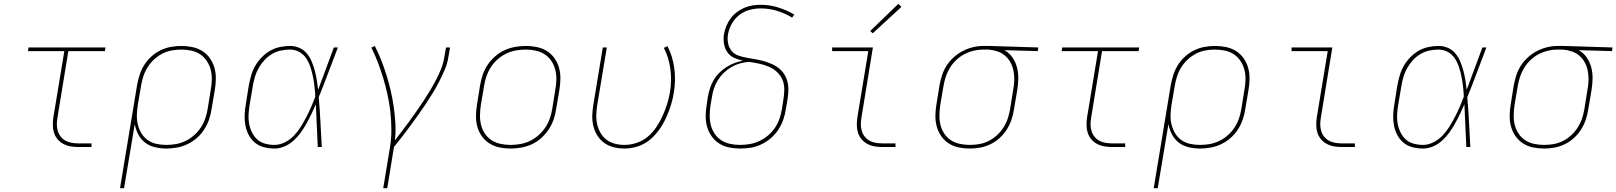

<svg xmlns="http://www.w3.org/2000/svg" viewBox="-20 -768 8444 1003"><path d="M389 0Q368 0 348 -3.5Q328 -7 310.5 -16.5Q293 -26 280.5 -41Q268 -56 262 -75Q256 -94 256 -114.5Q256 -135 259 -156L316 -501H126L129 -520H531L528 -501H337L280 -153Q277 -135 277 -117.5Q277 -100 282 -83.5Q287 -67 297.5 -54Q308 -41 322.5 -33Q337 -25 354.5 -22Q372 -19 389 -19H458V0Z M607 215 696 -323Q701 -350 709.5 -377Q718 -404 733.5 -428.5Q749 -453 771 -473Q793 -493 819 -505.5Q845 -518 872.5 -523Q900 -528 927 -528Q957 -528 985.5 -522Q1014 -516 1037.5 -501Q1061 -486 1077 -463Q1093 -440 1100.5 -413Q1108 -386 1107.5 -356Q1107 -326 1102 -297L1085 -197Q1081 -169 1071.5 -142Q1062 -115 1046 -90.5Q1030 -66 1007.5 -46.5Q985 -27 958.5 -14.5Q932 -2 904 3Q876 8 849 8Q819 8 789.5 1Q760 -6 738 -23Q716 -40 702.5 -65.5Q689 -91 684 -120L628 215ZM849 -11Q874 -11 899.5 -15.5Q925 -20 949 -31.5Q973 -43 994 -61.5Q1015 -80 1029.5 -102.5Q1044 -125 1052.5 -150Q1061 -175 1065 -200L1081 -300Q1086 -326 1086.5 -353Q1087 -380 1080.5 -404.5Q1074 -429 1060 -450Q1046 -471 1025.5 -484.5Q1005 -498 979.5 -503.5Q954 -509 927 -509Q902 -509 877 -504.5Q852 -500 828.5 -488Q805 -476 785 -457.5Q765 -439 751 -416.5Q737 -394 729 -369.5Q721 -345 717 -320L700 -221Q696 -195 695 -168.5Q694 -142 700 -117.5Q706 -93 719 -71.5Q732 -50 752 -36Q772 -22 797 -16.5Q822 -11 849 -11Z M1414 8Q1386 8 1359 1Q1332 -6 1312 -22.5Q1292 -39 1279.5 -62.5Q1267 -86 1262 -112.5Q1257 -139 1258 -167Q1259 -195 1264 -223L1280 -323Q1285 -349 1292.5 -375Q1300 -401 1314 -425Q1328 -449 1348 -469.5Q1368 -490 1392 -503.5Q1416 -517 1442.5 -522.5Q1469 -528 1495 -528Q1522 -528 1545 -517.5Q1568 -507 1583.5 -488Q1599 -469 1608.5 -446Q1618 -423 1624.5 -399Q1631 -375 1635 -349.5Q1639 -324 1642 -299Q1663 -354 1683 -409.5Q1703 -465 1724 -520H1745Q1720 -455 1695.5 -389.5Q1671 -324 1645 -260Q1651 -195 1654 -130Q1657 -65 1661 0H1640Q1637 -56 1635 -111.5Q1633 -167 1630 -223Q1619 -198 1607 -173Q1595 -148 1581.5 -123.5Q1568 -99 1551.5 -76Q1535 -53 1513.5 -33.5Q1492 -14 1466 -3Q1440 8 1414 8ZM1414 -11Q1441 -11 1468 -24.5Q1495 -38 1515.5 -59.5Q1536 -81 1551.5 -106Q1567 -131 1580.5 -157Q1594 -183 1605.5 -209.5Q1617 -236 1627 -263Q1626 -289 1623 -315Q1620 -341 1615 -366.5Q1610 -392 1602 -416.5Q1594 -441 1580.5 -462Q1567 -483 1544.5 -496Q1522 -509 1495 -509Q1472 -509 1447.5 -504Q1423 -499 1401 -486Q1379 -473 1361.5 -454Q1344 -435 1331.5 -413Q1319 -391 1312 -367.5Q1305 -344 1301 -320L1284 -220Q1280 -195 1278.5 -170Q1277 -145 1281.5 -121Q1286 -97 1296.5 -76Q1307 -55 1324 -39.5Q1341 -24 1365 -17.5Q1389 -11 1414 -11Z M1982 215 2018 -3Q2025 -49 2024.5 -95Q2024 -141 2019 -185.5Q2014 -230 2004.5 -273Q1995 -316 1982.5 -358Q1970 -400 1954.5 -440.5Q1939 -481 1920 -519L1938 -528Q1957 -491 1972 -452.5Q1987 -414 1999.5 -374Q2012 -334 2021.5 -292.5Q2031 -251 2037 -208.5Q2043 -166 2045.5 -123Q2048 -80 2043 -35Q2063 -61 2082.5 -86.5Q2102 -112 2121 -138Q2140 -164 2158 -190Q2176 -216 2193.5 -242.5Q2211 -269 2227.5 -296.5Q2244 -324 2258.5 -352Q2273 -380 2284.5 -409Q2296 -438 2301 -468L2310 -520H2331L2322 -468Q2317 -436 2303.5 -404.5Q2290 -373 2274.5 -342.5Q2259 -312 2241 -282.5Q2223 -253 2203.5 -224Q2184 -195 2164 -166.5Q2144 -138 2123 -110Q2102 -82 2081 -54.5Q2060 -27 2038 0L2003 215Z M2647 8Q2617 8 2588.5 2Q2560 -4 2536.5 -19Q2513 -34 2497 -56.5Q2481 -79 2473.5 -106.5Q2466 -134 2466.5 -163.5Q2467 -193 2472 -223L2488 -323Q2493 -351 2502 -378Q2511 -405 2527.5 -429.5Q2544 -454 2567 -474Q2590 -494 2616.5 -506Q2643 -518 2671 -523Q2699 -528 2727 -528Q2756 -528 2785 -522Q2814 -516 2837.5 -501Q2861 -486 2877 -463.5Q2893 -441 2900.5 -413.5Q2908 -386 2907.5 -356.5Q2907 -327 2902 -297L2885 -197Q2881 -169 2871.5 -142Q2862 -115 2845.5 -90.5Q2829 -66 2806.5 -46Q2784 -26 2757.5 -14Q2731 -2 2702.5 3Q2674 8 2647 8ZM2647 -11Q2672 -11 2698 -15.5Q2724 -20 2748 -31.5Q2772 -43 2793 -61.5Q2814 -80 2829 -102.5Q2844 -125 2852.5 -150Q2861 -175 2865 -200L2881 -300Q2886 -327 2886.5 -353.5Q2887 -380 2880.5 -404.5Q2874 -429 2860 -450Q2846 -471 2825 -484.5Q2804 -498 2778.5 -503.5Q2753 -509 2726 -509Q2701 -509 2675.5 -504.5Q2650 -500 2625.5 -488.5Q2601 -477 2580 -458.5Q2559 -440 2544.5 -417.5Q2530 -395 2521.5 -370Q2513 -345 2509 -320L2492 -220Q2488 -193 2487.5 -166.5Q2487 -140 2493 -115.5Q2499 -91 2513 -70Q2527 -49 2548 -35.5Q2569 -22 2594.5 -16.5Q2620 -11 2647 -11Z M3242 8Q3213 8 3185.5 1Q3158 -6 3136.5 -21.5Q3115 -37 3100.5 -60Q3086 -83 3079.5 -110Q3073 -137 3074 -165.5Q3075 -194 3080 -223L3129 -520H3150L3100 -220Q3096 -194 3095 -168.5Q3094 -143 3099.5 -119Q3105 -95 3117 -74Q3129 -53 3148 -38.5Q3167 -24 3191.5 -17.5Q3216 -11 3242 -11Q3273 -11 3305.5 -21.5Q3338 -32 3364 -54Q3390 -76 3409 -104.5Q3428 -133 3441.5 -163Q3455 -193 3465 -224.5Q3475 -256 3480 -287Q3490 -349 3482 -408Q3474 -467 3448 -518L3467 -527Q3494 -474 3502.5 -411.5Q3511 -349 3500 -284Q3495 -251 3484.5 -217.5Q3474 -184 3459 -151.5Q3444 -119 3422.5 -89Q3401 -59 3372.5 -36Q3344 -13 3309.5 -2.5Q3275 8 3242 8Z M3846 8Q3816 8 3787.5 2Q3759 -4 3736 -19Q3713 -34 3697 -57Q3681 -80 3673.5 -107Q3666 -134 3666.5 -164Q3667 -194 3672 -223L3678 -263Q3682 -285 3689 -307Q3696 -329 3708 -349.5Q3720 -370 3737 -387Q3754 -404 3774 -417Q3794 -430 3816.5 -438.5Q3839 -447 3861 -451Q3837 -456 3815 -466Q3793 -476 3779.5 -495.5Q3766 -515 3762 -540Q3758 -565 3762 -590Q3766 -611 3774.5 -632Q3783 -653 3796.5 -671.5Q3810 -690 3828.5 -704Q3847 -718 3867.5 -727Q3888 -736 3910 -739.5Q3932 -743 3953 -743Q4001 -743 4045.5 -729Q4090 -715 4129 -692L4118 -676Q4082 -698 4040.5 -711Q3999 -724 3954 -724Q3926 -724 3896.5 -716.5Q3867 -709 3842.5 -690Q3818 -671 3803 -644Q3788 -617 3783 -589Q3779 -565 3783.5 -542Q3788 -519 3802 -502Q3816 -485 3838 -477.5Q3860 -470 3883 -466Q3906 -462 3929 -458Q3952 -454 3974 -447.5Q3996 -441 4016.5 -431.5Q4037 -422 4053.5 -407.5Q4070 -393 4081 -373Q4092 -353 4096 -330.5Q4100 -308 4098 -284Q4096 -260 4092 -236L4085 -197Q4081 -169 4071.5 -142Q4062 -115 4045.5 -90Q4029 -65 4006 -45.5Q3983 -26 3956.5 -13.5Q3930 -1 3902 3.5Q3874 8 3846 8ZM3846 -11Q3871 -11 3897 -15.5Q3923 -20 3947.5 -31.5Q3972 -43 3993 -61Q4014 -79 4029 -101.5Q4044 -124 4052.5 -149Q4061 -174 4065 -200L4071 -239Q4076 -267 4077 -295.5Q4078 -324 4068.5 -348.5Q4059 -373 4040 -391Q4021 -409 3996.5 -419.5Q3972 -430 3945.5 -435.5Q3919 -441 3892 -445Q3869 -443 3845.5 -436.5Q3822 -430 3800.5 -417.5Q3779 -405 3761 -387.5Q3743 -370 3730 -349Q3717 -328 3709.5 -305.5Q3702 -283 3699 -260L3692 -220Q3688 -194 3687.5 -167Q3687 -140 3693 -115.5Q3699 -91 3713 -70Q3727 -49 3747.5 -35.5Q3768 -22 3793.5 -16.5Q3819 -11 3846 -11Z M4589 0Q4568 0 4548 -3.5Q4528 -7 4510.5 -16.5Q4493 -26 4480.5 -41Q4468 -56 4462 -75Q4456 -94 4456 -114.5Q4456 -135 4459 -156L4516 -501H4327V-520H4540L4480 -153Q4477 -135 4477 -117.5Q4477 -100 4482 -83.5Q4487 -67 4497.5 -54Q4508 -41 4522.5 -33Q4537 -25 4554.5 -22Q4572 -19 4589 -19H4658V0ZM4539 -594 4526 -606 4673 -748 4689 -732Z M5046 8Q5016 8 4987.5 2Q4959 -4 4936 -19Q4913 -34 4897 -57Q4881 -80 4873.5 -107Q4866 -134 4866.5 -164Q4867 -194 4872 -223L4888 -323Q4893 -350 4901.5 -376Q4910 -402 4925.5 -426Q4941 -450 4963 -469.5Q4985 -489 5010.5 -502Q5036 -515 5063 -521.5Q5090 -528 5116 -528Q5120 -528 5123.5 -528Q5127 -528 5131 -528Q5135 -528 5139.5 -528Q5144 -528 5148 -528L5404 -520L5401 -501L5227 -506Q5252 -492 5268.5 -468.5Q5285 -445 5292.5 -416.5Q5300 -388 5299.5 -357.5Q5299 -327 5294 -297L5277 -197Q5273 -170 5264 -143Q5255 -116 5239.5 -91.5Q5224 -67 5202 -47Q5180 -27 5154 -14.5Q5128 -2 5100.5 3Q5073 8 5046 8ZM5046 -11Q5071 -11 5096.5 -15.5Q5122 -20 5145.5 -32Q5169 -44 5189 -62.5Q5209 -81 5223 -103.5Q5237 -126 5245 -150.5Q5253 -175 5257 -200L5273 -300Q5278 -325 5278.5 -349.5Q5279 -374 5274.5 -397.5Q5270 -421 5259 -441.5Q5248 -462 5230.5 -477Q5213 -492 5190.5 -499.5Q5168 -507 5143 -509H5128Q5125 -509 5121.5 -509Q5118 -509 5115 -509Q5091 -509 5066 -503Q5041 -497 5018 -485Q4995 -473 4975.5 -454.5Q4956 -436 4942.5 -414Q4929 -392 4921 -368Q4913 -344 4909 -320L4892 -220Q4888 -194 4887.5 -167Q4887 -140 4893 -115.5Q4899 -91 4913 -70Q4927 -49 4947.5 -35.5Q4968 -22 4994 -16.5Q5020 -11 5046 -11Z M5789 0Q5768 0 5748 -3.5Q5728 -7 5710.5 -16.5Q5693 -26 5680.5 -41Q5668 -56 5662 -75Q5656 -94 5656 -114.5Q5656 -135 5659 -156L5716 -501H5526L5529 -520H5931L5928 -501H5737L5680 -153Q5677 -135 5677 -117.5Q5677 -100 5682 -83.5Q5687 -67 5697.5 -54Q5708 -41 5722.5 -33Q5737 -25 5754.5 -22Q5772 -19 5789 -19H5858V0Z M6007 215 6096 -323Q6101 -350 6109.5 -377Q6118 -404 6133.5 -428.5Q6149 -453 6171 -473Q6193 -493 6219 -505.5Q6245 -518 6272.5 -523Q6300 -528 6327 -528Q6357 -528 6385.5 -522Q6414 -516 6437.5 -501Q6461 -486 6477 -463Q6493 -440 6500.5 -413Q6508 -386 6507.5 -356Q6507 -326 6502 -297L6485 -197Q6481 -169 6471.5 -142Q6462 -115 6446 -90.5Q6430 -66 6407.5 -46.5Q6385 -27 6358.5 -14.5Q6332 -2 6304 3Q6276 8 6249 8Q6219 8 6189.5 1Q6160 -6 6138 -23Q6116 -40 6102.5 -65.5Q6089 -91 6084 -120L6028 215ZM6249 -11Q6274 -11 6299.5 -15.5Q6325 -20 6349 -31.5Q6373 -43 6394 -61.5Q6415 -80 6429.5 -102.5Q6444 -125 6452.5 -150Q6461 -175 6465 -200L6481 -300Q6486 -326 6486.5 -353Q6487 -380 6480.5 -404.5Q6474 -429 6460 -450Q6446 -471 6425.5 -484.5Q6405 -498 6379.5 -503.5Q6354 -509 6327 -509Q6302 -509 6277 -504.5Q6252 -500 6228.5 -488Q6205 -476 6185 -457.5Q6165 -439 6151 -416.5Q6137 -394 6129 -369.5Q6121 -345 6117 -320L6100 -221Q6096 -195 6095 -168.5Q6094 -142 6100 -117.5Q6106 -93 6119 -71.5Q6132 -50 6152 -36Q6172 -22 6197 -16.5Q6222 -11 6249 -11Z M6989 0Q6968 0 6948 -3.5Q6928 -7 6910.5 -16.5Q6893 -26 6880.5 -41Q6868 -56 6862 -75Q6856 -94 6856 -114.5Q6856 -135 6859 -156L6916 -501H6727V-520H6940L6880 -153Q6877 -135 6877 -117.5Q6877 -100 6882 -83.5Q6887 -67 6897.5 -54Q6908 -41 6922.5 -33Q6937 -25 6954.5 -22Q6972 -19 6989 -19H7058V0Z M7414 8Q7386 8 7359 1Q7332 -6 7312 -22.5Q7292 -39 7279.5 -62.5Q7267 -86 7262 -112.5Q7257 -139 7258 -167Q7259 -195 7264 -223L7280 -323Q7285 -349 7292.5 -375Q7300 -401 7314 -425Q7328 -449 7348 -469.5Q7368 -490 7392 -503.5Q7416 -517 7442.5 -522.5Q7469 -528 7495 -528Q7522 -528 7545 -517.5Q7568 -507 7583.5 -488Q7599 -469 7608.5 -446Q7618 -423 7624.5 -399Q7631 -375 7635 -349.5Q7639 -324 7642 -299Q7663 -354 7683 -409.5Q7703 -465 7724 -520H7745Q7720 -455 7695.5 -389.5Q7671 -324 7645 -260Q7651 -195 7654 -130Q7657 -65 7661 0H7640Q7637 -56 7635 -111.5Q7633 -167 7630 -223Q7619 -198 7607 -173Q7595 -148 7581.5 -123.5Q7568 -99 7551.5 -76Q7535 -53 7513.5 -33.5Q7492 -14 7466 -3Q7440 8 7414 8ZM7414 -11Q7441 -11 7468 -24.5Q7495 -38 7515.5 -59.5Q7536 -81 7551.5 -106Q7567 -131 7580.5 -157Q7594 -183 7605.5 -209.5Q7617 -236 7627 -263Q7626 -289 7623 -315Q7620 -341 7615 -366.5Q7610 -392 7602 -416.5Q7594 -441 7580.5 -462Q7567 -483 7544.5 -496Q7522 -509 7495 -509Q7472 -509 7447.5 -504Q7423 -499 7401 -486Q7379 -473 7361.5 -454Q7344 -435 7331.5 -413Q7319 -391 7312 -367.5Q7305 -344 7301 -320L7284 -220Q7280 -195 7278.5 -170Q7277 -145 7281.5 -121Q7286 -97 7296.5 -76Q7307 -55 7324 -39.5Q7341 -24 7365 -17.5Q7389 -11 7414 -11Z M8046 8Q8016 8 7987.5 2Q7959 -4 7936 -19Q7913 -34 7897 -57Q7881 -80 7873.5 -107Q7866 -134 7866.5 -164Q7867 -194 7872 -223L7888 -323Q7893 -350 7901.5 -376Q7910 -402 7925.5 -426Q7941 -450 7963 -469.5Q7985 -489 8010.5 -502Q8036 -515 8063 -521.5Q8090 -528 8116 -528Q8120 -528 8123.5 -528Q8127 -528 8131 -528Q8135 -528 8139.5 -528Q8144 -528 8148 -528L8404 -520L8401 -501L8227 -506Q8252 -492 8268.5 -468.5Q8285 -445 8292.5 -416.5Q8300 -388 8299.5 -357.5Q8299 -327 8294 -297L8277 -197Q8273 -170 8264 -143Q8255 -116 8239.5 -91.5Q8224 -67 8202 -47Q8180 -27 8154 -14.5Q8128 -2 8100.5 3Q8073 8 8046 8ZM8046 -11Q8071 -11 8096.5 -15.5Q8122 -20 8145.5 -32Q8169 -44 8189 -62.5Q8209 -81 8223 -103.5Q8237 -126 8245 -150.5Q8253 -175 8257 -200L8273 -300Q8278 -325 8278.5 -349.5Q8279 -374 8274.5 -397.5Q8270 -421 8259 -441.5Q8248 -462 8230.5 -477Q8213 -492 8190.5 -499.5Q8168 -507 8143 -509H8128Q8125 -509 8121.5 -509Q8118 -509 8115 -509Q8091 -509 8066 -503Q8041 -497 8018 -485Q7995 -473 7975.5 -454.5Q7956 -436 7942.5 -414Q7929 -392 7921 -368Q7913 -344 7909 -320L7892 -220Q7888 -194 7887.5 -167Q7887 -140 7893 -115.5Q7899 -91 7913 -70Q7927 -49 7947.5 -35.5Q7968 -22 7994 -16.5Q8020 -11 8046 -11Z"/></svg>

Font: Iosevka SS04 Thin Extended
Style: Italic
Weight: 100
Width: 7
Italic angle: -9°
Monospace: yes
Designer: Belleve Invis
Foundry: Belleve Invis
Version: Version 19.0.0; ttfautohint (v1.8.4)